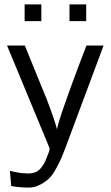

<svg xmlns="http://www.w3.org/2000/svg" viewBox="-20 -679 506 873"><path d="M296 -583V-659H372V-583ZM92 -583V-659H168V-583ZM12 -472H93Q110 -430 143.5 -347.5Q177 -265 194 -224Q233 -120 239 -91Q244 -119 274.5 -206Q305 -293 338 -380Q371 -467 373 -472H451L276 -3Q264 28 258 42Q252 56 235.5 86.5Q219 117 203.5 132Q188 147 163 160.5Q138 174 110 174Q73 174 31 167L25 98Q72 109 95 109Q121 112 144 103Q158 96 169 81.5Q180 67 186 53.5Q192 40 202 13V14Q205 2 206 -3Q205 -7 201.5 -15Q198 -23 196 -28Z"/></svg>

Font: Coval
Style: Light
Weight: 300
Foundry: Context Ltd
Version: Version 001.000